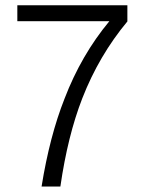

<svg xmlns="http://www.w3.org/2000/svg" viewBox="-20 -718 540 719"><path d="M135.7 -19.5H206.1Q233.4 -209 288.1 -349.6Q350.6 -509.8 457 -637.7V-698.2H44.9V-638.7H389.6Q284.2 -511.7 221.7 -348.6Q166 -208 135.7 -19.5Z"/></svg>

Font: DotumChe
Style: Regular
Weight: 400
Monospace: yes
Version: Version 2.21